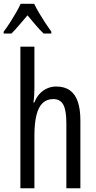

<svg xmlns="http://www.w3.org/2000/svg" viewBox="-44 -1010 515 1030"><path d="M140.6 -759.8V-539.1Q140.6 -517.6 139.4 -497.8Q138.2 -478 135.3 -460.4H140.6Q150.4 -486.8 167.7 -505.9Q185.1 -524.9 208 -535.4Q231 -545.9 257.3 -545.9Q302.2 -545.9 331.1 -525.1Q359.9 -504.4 373.5 -464.1Q387.2 -423.8 387.2 -364.3V0H312V-349.6Q312 -418.9 295.4 -448.7Q278.8 -478.5 241.7 -478.5Q207.5 -478.5 185.1 -457.5Q162.6 -436.5 151.6 -392.8Q140.6 -349.1 140.6 -280.8V0H65.4V-759.8ZM139.2 -989.7Q149.9 -967.3 165.8 -940.4Q181.6 -913.6 199 -887.2Q216.3 -860.8 231.4 -839.8V-830.1H189.9Q168.9 -850.1 147.5 -875.5Q126 -900.9 103.5 -927.7Q81.1 -901.4 58.3 -874.8Q35.6 -848.1 17.6 -830.1H-24.4V-839.8Q-6.8 -863.3 10.3 -889.9Q27.3 -916.5 42.2 -942.4Q57.1 -968.3 66.9 -989.7Z"/></svg>

Font: Open Sans Condensed
Style: Regular
Weight: 400
Width: 3
Designer: Monotype Design Team
Foundry: Monotype Imaging Inc.
Version: Version 3.000